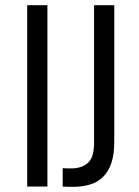

<svg xmlns="http://www.w3.org/2000/svg" viewBox="-20 -720 536 741"><path d="M163 -700H85V0H163ZM421 -173V-700H343V-168C343 -132.7 335.8 -107.8 321.5 -93.5C307.2 -79.2 286.7 -71.3 260 -70H242C235.3 -70 228.7 -70.3 222 -71V0C230.7 0.7 238.7 1 246 1H270C291.3 0.3 311.2 -2.8 329.5 -8.5C347.8 -14.2 363.8 -23.7 377.5 -37C391.2 -50.3 401.8 -68 409.5 -90C417.2 -112 421 -139.7 421 -173Z"/></svg>

Font: Bebas Neue Regular two
Style: Regular2
Weight: 400
Designer: Ryoichi Tsunekawa & LGV (GE)
Foundry: Free Software Foundation, Inc.
Version: Version 1.003 August 13, 2016